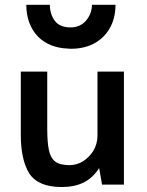

<svg xmlns="http://www.w3.org/2000/svg" viewBox="-20 -750 596 780"><path d="M98.6 -45.9Q64.5 -101.6 64.5 -202.1Q64.5 -288.1 64.5 -459Q69.3 -459 86.9 -459Q108.4 -459 171.9 -459Q171.9 -401.4 171.9 -228.5Q171.9 -171.9 178.7 -140.6Q184.6 -109.4 204.1 -93.8Q223.6 -79.1 262.7 -79.1Q291 -79.1 317.4 -94.7Q342.8 -111.3 359.4 -137.7Q376 -166 376 -199.2Q376 -286.1 376 -459Q402.3 -459 483.4 -459Q483.4 -344.7 483.4 0Q460.9 0 394.5 0Q391.6 -16.6 382.8 -67.4Q358.4 -28.3 320.3 -8.8Q283.2 9.8 230.5 9.8Q134.8 9.8 98.6 -45.9ZM134.8 -600.6Q86.9 -651.4 86.9 -730.5Q119.1 -730.5 182.6 -730.5Q182.6 -692.4 203.1 -665Q222.7 -638.7 267.6 -638.7Q305.7 -638.7 330.1 -667Q353.5 -695.3 353.5 -730.5Q385.7 -730.5 449.2 -730.5Q449.2 -651.4 400.4 -601.6Q350.6 -551.8 267.6 -551.8Q261.7 -551.8 254.9 -552.7Q180.7 -555.7 134.8 -600.6Z"/></svg>

Font: Alata=Ham
Style: Regular
Weight: 400
Designer: Spyros Zevelakis, Eben Sorkin
Version: Version 1.004